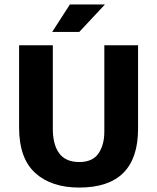

<svg xmlns="http://www.w3.org/2000/svg" viewBox="-20 -834 708 865"><path d="M66 -630H218V-253Q218 -182 247 -143Q276 -104 337 -104Q397 -104 423.5 -142.5Q450 -181 450 -241V-630H602V-254Q602 11 337 11Q211 11 138.5 -55Q66 -121 66 -259ZM337 -690H215L295 -814H453Z"/></svg>

Font: Mukta Malar ExtraBold
Style: Regular
Weight: 800
Designer: Aadarsh Rajan, Girish Dalvi, Yashodeep Gholap
Foundry: Ek Type
Version: Version 2.538;PS 1.000;hotconv 16.6.51;makeotf.lib2.5.65220;